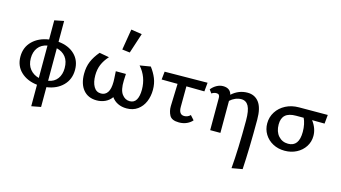

<svg xmlns="http://www.w3.org/2000/svg" viewBox="-104 -1100 3159 1779"><g transform="rotate(15 1476.0 -211.0)"><path d="M344 8V198L254 215V9Q157 -2 97.5 -58.5Q38 -115 38 -204Q38 -294 97.5 -352.5Q157 -411 254 -425V-609L344 -627V-427Q442 -418 500.5 -361.5Q559 -305 559 -215Q559 -124 500 -64.5Q441 -5 344 8ZM254 -56V-367Q196 -356 165.5 -315.5Q135 -275 135 -214Q135 -151 167.5 -110.5Q200 -70 254 -56ZM462 -206Q462 -273 430.5 -312.5Q399 -352 344 -365V-53Q402 -63 432 -104Q462 -145 462 -206Z M1304 -223Q1304 -161 1282 -109Q1260 -57 1216.5 -25.5Q1173 6 1111 6Q1064 6 1027 -12Q990 -30 967 -63Q943 -29 905.5 -11.5Q868 6 824 6Q742 6 695.5 -49.5Q649 -105 649 -203Q649 -269 671 -321.5Q693 -374 738 -427L832 -410Q792 -366 772.5 -319.5Q753 -273 753 -215Q753 -149 777 -107.5Q801 -66 847 -66Q887 -66 909.5 -99Q932 -132 932 -202Q932 -221 931 -231L927 -301H1024L1021 -236Q1018 -146 1048 -106Q1078 -66 1122 -66Q1165 -66 1185 -101Q1205 -136 1205 -198Q1205 -321 1126 -410L1229 -427Q1264 -381 1284 -332Q1304 -283 1304 -223ZM933 -511 966 -711 1070 -695 1007 -502Z M1595 -335 1594 -137Q1594 -64 1646 -64Q1662 -64 1677.5 -70.5Q1693 -77 1704 -89L1741 -48Q1721 -24 1688 -9Q1655 6 1614 6Q1544 6 1523 -33.5Q1502 -73 1503 -121L1510 -336L1357 -337L1365 -414L1776 -418L1768 -333Z M2309 -207Q2309 75 2297 271L2195 289Q2211 102 2211 -172Q2211 -268 2188 -310Q2165 -352 2118 -352Q2090 -352 2061.5 -340Q2033 -328 2011 -307V0H1913V-310Q1913 -346 1882 -346Q1857 -346 1835 -331L1811 -364Q1833 -392 1863 -408.5Q1893 -425 1924 -425Q1993 -425 2008 -365Q2074 -425 2159 -425Q2229 -425 2269 -372Q2309 -319 2309 -207Z M2921 -333 2801 -334Q2851 -268 2851 -195Q2851 -139 2821.5 -93Q2792 -47 2741 -20.5Q2690 6 2627 6Q2564 6 2514 -21Q2464 -48 2435.5 -94.5Q2407 -141 2407 -198Q2407 -259 2439 -309Q2471 -359 2527 -388Q2583 -417 2654 -417L2929 -418ZM2720 -335H2647Q2578 -335 2545 -305.5Q2512 -276 2512 -216Q2512 -147 2548.5 -106Q2585 -65 2642 -65Q2746 -65 2746 -206Q2746 -244 2739 -277.5Q2732 -311 2720 -335Z"/></g></svg>

Font: Ysabeau Semibold
Style: Regular
Weight: 600
Designer: Christian Thalmann (Catharsis Fonts)
Version: Version 0.003